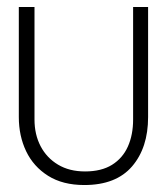

<svg xmlns="http://www.w3.org/2000/svg" viewBox="-20 -521 480 551"><path d="M405 -185V-501H362V-178Q362 -134 347 -100.5Q332 -67 301.5 -48Q271 -29 224 -29Q179 -29 146.5 -48.5Q114 -68 96.5 -101.5Q79 -135 79 -178V-501H34V-185Q34 -131 55 -87Q76 -43 118 -16.5Q160 10 222 10Q313 10 359 -43.5Q405 -97 405 -185Z"/></svg>

Font: Advent Pro Light
Style: Regular
Weight: 300
Version: Version 3.000